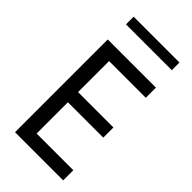

<svg xmlns="http://www.w3.org/2000/svg" viewBox="-286 -1023 1098 1098"><g transform="rotate(45 263.0 -473.5)"><path d="M471.2 0H81.5V-750H471.2V-668H174.3V-417H460.4V-335H174.3V-82H471.2ZM464.8 -884.8H94.2V-946.8H464.8Z"/></g></svg>

Font: Spartan MB Med
Style: Regular
Weight: 500
Designer: Matt Bailey, Mirko Velimirovic
Foundry: Matt Bailey
Version: Version 1.005